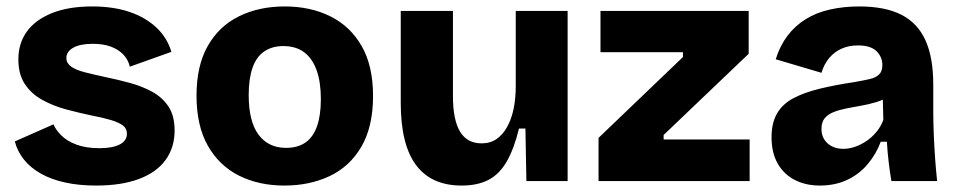

<svg xmlns="http://www.w3.org/2000/svg" viewBox="-20 -562 2974 596"><path d="M278 14Q225 14 182 4.5Q139 -5 107 -23Q75 -41 54.5 -66.5Q34 -92 26 -123L146 -176Q153 -159 170.5 -141.5Q188 -124 217.5 -113Q247 -102 289 -102Q329 -102 351.5 -113.5Q374 -125 374 -147Q374 -163 361.5 -172.5Q349 -182 324 -189.5Q299 -197 262 -204Q224 -212 185 -222.5Q146 -233 112 -251.5Q78 -270 57.5 -300.5Q37 -331 37 -378Q37 -427 63 -463.5Q89 -500 140.5 -521Q192 -542 266 -542Q332 -542 382 -525Q432 -508 465.5 -476.5Q499 -445 512 -401L383 -355Q378 -377 362.5 -393Q347 -409 323.5 -417.5Q300 -426 268 -426Q229 -426 207.5 -414Q186 -402 186 -382Q186 -366 200.5 -355.5Q215 -345 242 -338Q269 -331 306 -323Q345 -315 383.5 -304.5Q422 -294 453.5 -276.5Q485 -259 503.5 -230.5Q522 -202 522 -157Q522 -104 494 -65.5Q466 -27 411.5 -6.5Q357 14 278 14Z M863 14Q783 14 721.5 -17Q660 -48 625 -110Q590 -172 590 -265Q590 -358 625 -419.5Q660 -481 722 -511.5Q784 -542 864 -542Q944 -542 1006 -511Q1068 -480 1103 -418.5Q1138 -357 1138 -264Q1138 -169 1102 -107Q1066 -45 1003.5 -15.5Q941 14 863 14ZM868 -103Q904 -103 928 -119.5Q952 -136 964 -170Q976 -204 976 -254Q976 -307 963 -343.5Q950 -380 924.5 -399.5Q899 -419 859 -419Q825 -419 800.5 -402.5Q776 -386 764 -352Q752 -318 752 -267Q752 -185 782.5 -144Q813 -103 868 -103Z M1413 14Q1319 14 1271.5 -49.5Q1224 -113 1224 -243V-528H1386V-264Q1386 -190 1408 -153.5Q1430 -117 1475 -117Q1502 -117 1521.5 -130.5Q1541 -144 1554.5 -168.5Q1568 -193 1574.5 -225Q1581 -257 1581 -295V-528H1742V-214V0H1614L1611 -163H1591Q1576 -101 1553.5 -61.5Q1531 -22 1497 -4Q1463 14 1413 14Z M1838 0V-134L2100 -385V-400H1844V-528H2304V-395L2040 -143V-129H2307V0Z M2525 14Q2481 14 2447 -3.5Q2413 -21 2394 -54.5Q2375 -88 2375 -136Q2375 -181 2392.5 -210.5Q2410 -240 2443.5 -257.5Q2477 -275 2524 -286.5Q2571 -298 2631 -307Q2660 -312 2679.5 -316.5Q2699 -321 2709 -331Q2719 -341 2719 -360Q2719 -385 2701 -403Q2683 -421 2643 -421Q2615 -421 2592.5 -411Q2570 -401 2554 -382Q2538 -363 2530 -336L2388 -378Q2401 -420 2424.5 -451Q2448 -482 2481 -502.5Q2514 -523 2556.5 -532.5Q2599 -542 2647 -542Q2727 -542 2777.5 -516.5Q2828 -491 2852.5 -437.5Q2877 -384 2877 -300V-219Q2877 -183 2878.5 -146.5Q2880 -110 2882.5 -73.5Q2885 -37 2889 0H2747Q2743 -23 2739 -55.5Q2735 -88 2733 -122H2714Q2700 -84 2673.5 -52.5Q2647 -21 2609.5 -3.5Q2572 14 2525 14ZM2598 -100Q2616 -100 2634.5 -106.5Q2653 -113 2670 -124.5Q2687 -136 2701 -153Q2715 -170 2722 -190L2720 -269L2742 -264Q2723 -252 2700 -245Q2677 -238 2653.5 -234Q2630 -230 2607.5 -225.5Q2585 -221 2567.5 -214Q2550 -207 2540 -195Q2530 -183 2530 -162Q2530 -134 2549 -117Q2568 -100 2598 -100Z"/></svg>

Font: Bricolage Grotesque 96pt ExtraBold ExtraBold
Style: Regular
Weight: 800
Version: Version 1.001;gftools[0.9.33.dev8+g029e19f]